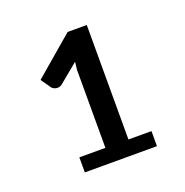

<svg xmlns="http://www.w3.org/2000/svg" viewBox="-78 -888 490 509"><g transform="rotate(-20 167.0 -633.0)"><path d="M282.5 -492.5V-450H79V-492.5H152.5V-712.5L155 -734.5L101 -690Q96.5 -686.5 92.2 -685.8Q88 -685 84 -685.8Q80 -686.5 76.8 -688.5Q73.5 -690.5 72 -692.5L52.5 -720.5L163.5 -815.5H217.5V-492.5Z"/></g></svg>

Font: Lato
Style: Regular
Weight: 400
Designer: Lukasz Dziedzic with Adam Twardoch and Botio Nikoltchev
Foundry: tyPoland Lukasz Dziedzic
Version: Version 2.015; 2015-08-06; http://www.latofonts.com/